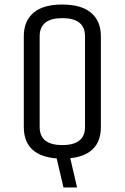

<svg xmlns="http://www.w3.org/2000/svg" viewBox="-20 -685 550 847"><path d="M425 -525V-125Q425 -2 290 13L320 142H260L230 14Q85 2 85 -125V-525Q85 -592 127.5 -628.5Q170 -665 254.5 -665Q339 -665 382 -628.5Q425 -592 425 -525ZM355 -125V-525Q355 -605 255 -605Q155 -605 155 -525V-125Q155 -45 255 -45Q355 -45 355 -125Z"/></svg>

Font: Unica One
Style: Regular
Weight: 400
Designer: Eduardo Rodriguez Tunni
Foundry: Eduardo Rodriguez Tunni
Version: Version 1.001